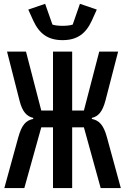

<svg xmlns="http://www.w3.org/2000/svg" viewBox="-20 -962 640 982"><path d="M251.1 0H349.1V-310.7H409.1L495 0H598L527 -259.6C509.6 -324.2 486.5 -346.2 449.9 -353.7V-359C482.6 -366.8 503.9 -389.2 519.5 -448.2L584.2 -698.2H487.6L409.1 -396.7H349.1V-698.2H251.1V-396.7H191.1L112.9 -698.2H16L79.9 -447.4C94.5 -389.2 117.2 -366.8 149.9 -359V-353.7C113.3 -346.2 91.6 -324.9 73.5 -259.6L2.1 0H104.4L191.1 -310.7H251.1ZM124.6 -913 150.2 -856.5C180.8 -789.8 225.1 -756.7 300.1 -756.7C374.6 -756.7 419 -789.8 449.6 -856.5L475.1 -913L388.8 -942.5L351.9 -836.3C339.5 -831.7 316.4 -829.9 300.1 -829.9C283.7 -829.9 260.3 -831.7 248.2 -836.3L210.9 -942.5Z"/></svg>

Font: Margiela Mono Medium
Style: Regular
Weight: 500
Designer: Mike Abbink, Paul van der Laan, Pieter van Rosmalen
Foundry: Bold Monday
Version: Version 2.003 2021